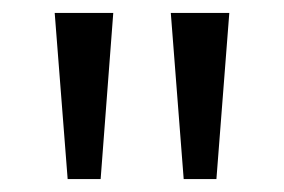

<svg xmlns="http://www.w3.org/2000/svg" viewBox="-20 -734 441 298"><path d="M64.9 -713.9 85 -456.1H136.2L155.8 -713.9ZM245.1 -713.9 265.1 -456.1H315.9L335.9 -713.9Z"/></svg>

Font: Open Sans
Style: Regular
Weight: 400
Foundry: Ascender Corporation
Version: Version 1.100;PS 001.100;hotconv 1.0.88;makeotf.lib2.5.64775